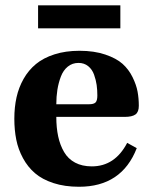

<svg xmlns="http://www.w3.org/2000/svg" viewBox="-20 -694 559 726"><path d="M192.9 -299.8H316.9Q334.5 -299.8 341.3 -306.6Q348.1 -313.5 348.1 -333Q348.1 -353.5 345.5 -372.6Q342.8 -391.6 335.7 -411.6Q328.6 -431.6 313.5 -443.8Q298.3 -456.1 276.9 -456.1Q253.4 -456.1 236.3 -442.1Q219.2 -428.2 210.2 -404.5Q201.2 -380.9 197 -354.7Q192.9 -328.6 192.9 -299.8ZM34.2 -245.1Q34.2 -288.6 42.5 -325.9Q50.8 -363.3 69.3 -396Q87.9 -428.7 116 -451.9Q144 -475.1 186 -488.5Q228 -502 280.8 -502Q335.9 -502 377.9 -487.8Q419.9 -473.6 443.4 -452.6Q466.8 -431.6 481.2 -402.3Q495.6 -373 500.2 -347.4Q504.9 -321.8 504.9 -293.9Q504.9 -270.5 492.2 -261.2Q479.5 -252 451.2 -252H192.9Q192.9 -210.9 200 -178.2Q207 -145.5 222.2 -119.4Q237.3 -93.3 263.9 -79.1Q290.5 -64.9 327.1 -64.9Q414.6 -64.9 460.9 -153.8L497.1 -133.8Q440.4 12.2 278.8 12.2Q224.6 12.2 182.1 -1.7Q139.6 -15.6 112.3 -39.1Q85 -62.5 66.9 -95.9Q48.8 -129.4 41.5 -166Q34.2 -202.6 34.2 -245.1ZM124 -586.9V-673.8H435.1V-586.9Z"/></svg>

Font: Linguistics Pro
Style: Bold
Weight: 700
Designer: Stefan Peev, Context Ltd
Foundry: Stefan Peev, Context Ltd
Version: Version 001.000